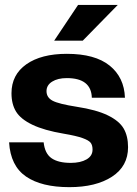

<svg xmlns="http://www.w3.org/2000/svg" viewBox="-20 -752 560 784"><path d="M263.2 12.2Q149.4 12.2 86.2 -31.2Q22.9 -74.7 17.1 -170.9H158.2Q163.1 -125 190.4 -106Q217.8 -86.9 269 -86.9Q308.6 -86.9 333.3 -101.1Q357.9 -115.2 357.9 -141.1Q357.9 -159.2 350.1 -169.2Q342.3 -179.2 317.1 -188.2Q292 -197.3 240.2 -206.1Q159.7 -219.7 112.1 -242.7Q64.5 -265.6 45.7 -296.1Q26.9 -326.7 26.9 -371.1Q26.9 -446.8 87.6 -489.5Q148.4 -532.2 252.9 -532.2Q368.2 -532.2 427.7 -484.1Q487.3 -436 490.2 -353H355Q352.5 -433.1 252.9 -433.1Q215.8 -433.1 192.9 -418.7Q169.9 -404.3 169.9 -379.9Q169.9 -354 194.6 -340.8Q219.2 -327.6 293.9 -315.9Q373.5 -303.7 420.2 -281Q466.8 -258.3 484.9 -227.3Q502.9 -196.3 502.9 -150.9Q502.9 -73.2 437.3 -30.5Q371.6 12.2 263.2 12.2ZM201.2 -585.9 298.8 -731.9H460.9L317.9 -585.9Z"/></svg>

Font: Aspekta 400
Style: Bold
Weight: 700
Designer: Ivo Dolenc
Version: Version 2.000